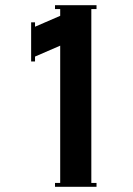

<svg xmlns="http://www.w3.org/2000/svg" viewBox="-20 -720 512 740"><path d="M192 0V-15H212V-544L115 -502V-483H100V-634H115V-617L212 -659V-685H192V-700H352V-685H332V-15H352V0Z"/></svg>

Font: Copperplate CC
Style: Regular
Weight: 400
Designer: indestructible type*
Foundry: Cowboy Collective
Version: Version 1.000